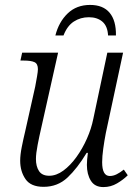

<svg xmlns="http://www.w3.org/2000/svg" viewBox="-20 -750 558 780"><path d="M400 10Q365 10 349 -16Q333 -42 333 -80Q333 -99 337 -129H332Q294 -66 254 -28.5Q214 9 157 9Q105 9 83.5 -22.5Q62 -54 62 -97Q62 -121 68.5 -153.5Q75 -186 82 -215L123 -398Q127 -419 130.5 -439.5Q134 -460 134 -469Q134 -491 120 -497.5Q106 -504 76 -504H63L70 -536H216L147 -228Q140 -198 133 -162Q126 -126 126 -104Q126 -74 138.5 -55Q151 -36 180 -36Q209 -36 237.5 -57Q266 -78 290.5 -112Q315 -146 333 -186.5Q351 -227 359 -267L416 -536H480L410 -210Q404 -179 399.5 -146.5Q395 -114 395 -91Q395 -35 426 -35Q440 -35 454 -42Q468 -49 483 -61L499 -38Q481 -20 455.5 -5Q430 10 400 10ZM205 -606Q219 -661 255 -695.5Q291 -730 346 -730Q399 -730 425.5 -698Q452 -666 451 -606H419Q417 -644 396 -662Q375 -680 341 -680Q307 -680 280 -662.5Q253 -645 238 -606Z"/></svg>

Font: Noto Serif SemiCondensed Light
Style: Italic
Weight: 300
Width: 4
Italic angle: -12°
Designer: Monotype Design Team
Foundry: Monotype Imaging Inc.
Version: Version 2.013; ttfautohint (v1.8.4.7-5d5b)